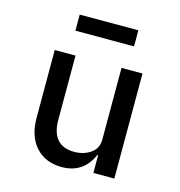

<svg xmlns="http://www.w3.org/2000/svg" viewBox="-107 -804 854 911"><g transform="rotate(15 320.0 -348.5)"><path d="M430 -87H426Q383 12 277 12Q197 12 149.5 -40Q102 -92 102 -184V-516H204V-200Q204 -137 232.5 -105Q261 -73 315 -73Q362 -73 396 -96.5Q430 -120 430 -164V-516H533V0H430ZM173 -709H461V-630H173Z"/></g></svg>

Font: Writer Medium
Style: Regular
Weight: 500
Monospace: yes
Designer: Mike Abbink, Paul van der Laan, Pieter van Rosmalen
Foundry: Bold Monday
Version: Version 2.001 2020